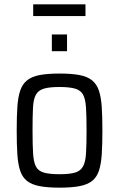

<svg xmlns="http://www.w3.org/2000/svg" viewBox="-20 -857 548 885"><path d="M255 8Q199 8 162.5 1Q126 -6 104.5 -23Q83 -40 73 -70Q63 -100 60 -145.5Q57 -191 57 -255Q57 -319 60 -364Q63 -409 73 -439Q83 -469 104.5 -486.5Q126 -504 162.5 -511Q199 -518 255 -518Q310 -518 346.5 -511Q383 -504 404.5 -486.5Q426 -469 436 -439Q446 -409 449 -364Q452 -319 452 -255Q452 -191 449 -145.5Q446 -100 436 -70Q426 -40 404.5 -23Q383 -6 346.5 1Q310 8 255 8ZM254 -54Q301 -54 326 -61.5Q351 -69 362.5 -89.5Q374 -110 376.5 -150Q379 -190 379 -255Q379 -320 376.5 -360Q374 -400 363 -420.5Q352 -441 326 -448.5Q300 -456 254 -456Q208 -456 182.5 -448.5Q157 -441 145.5 -420.5Q134 -400 132 -360Q130 -320 130 -255Q130 -190 132.5 -150Q135 -110 145.5 -89.5Q156 -69 182 -61.5Q208 -54 254 -54ZM219 -621V-698H289V-621ZM133 -783V-837H374V-783Z"/></svg>

Font: Saira SemiCondensed
Style: Regular
Weight: 400
Width: 4
Designer: Hector Gatti with collaboration of the Omnibus-Type team
Foundry: Omnibus-Type
Version: Version 1.101